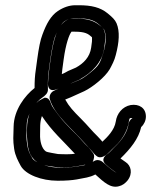

<svg xmlns="http://www.w3.org/2000/svg" viewBox="-20 -707 577 733"><path d="M240 -633C197 -613 184 -554 173 -480L168 -443C166 -426 164 -408 163 -387C163 -381 164 -356 193 -365C217 -373 240 -382 256 -391L286 -404C287 -404 287 -406 288 -406C329 -429 370 -467 378 -524L381 -549C383 -565 382 -578 378 -590C374 -602 366 -606 354 -615C334 -630 307 -636 274 -636H252C248 -636 243 -635 240 -633ZM253 -586H266C305 -586 317 -578 331 -565C331 -562 332 -556 331 -548L328 -525C323 -489 299 -465 270 -449L240 -436C232 -432 227 -428 216 -424C217 -429 217 -437 218 -443L223 -480C231 -539 244 -575 253 -586ZM303 -78C303 -78 333 -66 339 -106C340 -112 339 -118 335 -123L325 -136C321 -142 317 -145 312 -150C300 -161 287 -178 274 -191C255 -209 246 -219 227 -239C218 -248 180 -296 176 -308C171 -321 167 -335 150 -334C150 -334 129 -323 128 -322C126 -320 122 -317 116 -311C76 -273 80 -193 87 -146C93 -108 118 -80 160 -74C189 -70 190 -68 226 -68C259 -68 278 -73 303 -78ZM266 -120C260 -119 248 -118 234 -118C216 -118 203 -119 201 -119C193 -121 161 -125 155 -129C139 -140 132 -169 133 -194C134 -219 131 -237 140 -264C177 -207 222 -168 266 -120ZM486 -256C477 -251 472 -242 471 -235C467 -206 450 -176 415 -143C406 -134 398 -124 390 -119C387 -117 361 -100 384 -79C393 -71 400 -65 407 -60L425 -47C414 -53 397 -66 375 -86C368 -93 354 -100 341 -93C326 -86 323 -80 305 -77C270 -71 261 -67 208 -67C188 -67 170 -70 153 -75C122 -85 107 -96 104 -102C95 -119 88 -127 84 -153C79 -187 81 -191 82 -231C83 -274 118 -319 141 -334C151 -341 164 -351 163 -366C162 -391 163 -417 167 -443L172 -480C178 -523 185 -552 189 -564C203 -601 218 -620 225 -625C238 -634 249 -637 260 -637H274C309 -637 335 -633 355 -616C370 -604 378 -594 378 -593C385 -577 387 -546 374 -504C362 -465 357 -456 325 -430C308 -416 294 -407 286 -403L255 -390C234 -380 206 -371 185 -360C173 -354 167 -340 170 -329C187 -268 261 -210 300 -164C308 -155 317 -146 325 -137L337 -123C340 -119 344 -115 348 -112C365 -97 387 -116 397 -126C401 -130 409 -139 420 -149C443 -170 467 -206 472 -243C474 -259 477 -256 486 -256ZM112 -371C75 -342 33 -287 32 -224C31 -183 29 -174 34 -139C38 -112 49 -93 59 -74C78 -40 139 -17 200 -17C233 -17 256 -19 273 -22C302 -28 322 -29 344 -41C376 -12 402 13 434 4C447 1 458 -7 467 -18C488 -45 480 -75 460 -88C453 -93 447 -97 440 -102C478 -139 509 -177 519 -222C530 -232 537 -247 537 -262C537 -295 511 -311 479 -306C447 -300 426 -273 422 -243C417 -210 389 -183 371 -166C365 -173 359 -180 352 -187C330 -208 317 -226 288 -255C260 -283 244 -300 229 -327C244 -333 257 -338 271 -345L302 -359C333 -374 381 -412 399 -443C407 -458 417 -476 422 -497C435 -546 438 -587 425 -618C419 -632 408 -642 391 -656C363 -679 329 -687 281 -687H267C245 -687 222 -679 201 -665C174 -647 157 -616 142 -575C134 -555 128 -524 122 -480L117 -443C113 -418 112 -396 112 -371Z"/></svg>

Font: AppleStorm
Style: CBoIta
Weight: 400
Foundry: Cannot Into Space Fonts
Version: Version 1.01